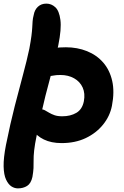

<svg xmlns="http://www.w3.org/2000/svg" viewBox="-31 -780 682 1060"><path d="M309 10Q252 10 211 -10Q170 -30 151 -62Q132 -94 139 -130Q144 -154 156.5 -165.5Q169 -177 192 -177Q206 -177 217 -171Q228 -165 240.5 -157.5Q253 -150 270 -144Q287 -138 313 -138Q358 -138 390.5 -157Q423 -176 432 -221Q440 -264 425.5 -296.5Q411 -329 378.5 -347.5Q346 -366 303 -366Q278 -366 265 -363Q252 -360 233 -360Q216 -360 201.5 -371.5Q187 -383 180.5 -402Q174 -421 179 -443Q187 -486 224 -502.5Q261 -519 333 -519Q396 -519 449.5 -497.5Q503 -476 539 -434.5Q575 -393 588.5 -333Q602 -273 587 -196Q576 -139 538 -92Q500 -45 442 -17.5Q384 10 309 10ZM68 260Q49 260 32 249Q15 238 2.5 211.5Q-10 185 -11 138.5Q-12 92 2 20Q26 -99 50.5 -194.5Q75 -290 96 -367.5Q117 -445 131 -511Q139 -554 142.5 -581.5Q146 -609 147 -628Q148 -647 149 -662.5Q150 -678 155 -697Q160 -726 178.5 -743Q197 -760 225 -760Q253 -760 274.5 -740Q296 -720 302.5 -670Q309 -620 291 -531Q280 -476 261.5 -409Q243 -342 220 -251.5Q197 -161 172 -35Q161 18 157.5 51Q154 84 154.5 106Q155 128 154 148Q153 168 148 197Q140 233 118.5 246.5Q97 260 68 260Z"/></svg>

Font: Shantell Sans Light
Style: Bold Italic
Weight: 700
Italic angle: -11°
Version: Version 1.011;[c5ecc13dd]